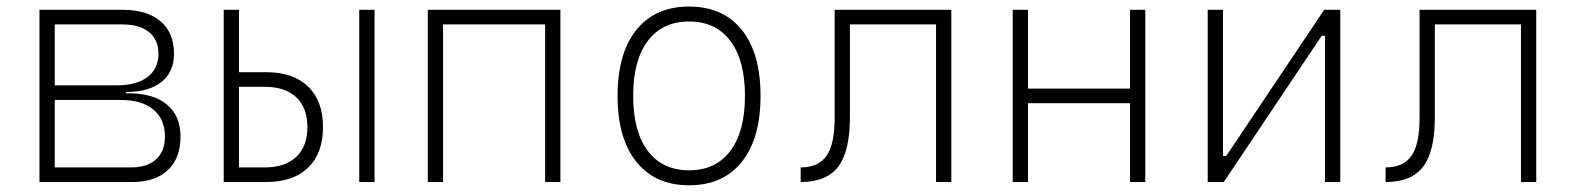

<svg xmlns="http://www.w3.org/2000/svg" viewBox="-20 -547 4728 577"><path d="M98.6 0V-517.6H347.7Q421.9 -517.6 462.4 -483.2Q502.9 -448.7 502.9 -385.7Q502.9 -330.6 465.1 -300.5Q427.2 -270.5 358.4 -270.5V-266.6H367.2Q441.4 -266.6 481.9 -232.7Q522.5 -198.7 522.5 -136.7Q522.5 -71.8 484.6 -35.9Q446.8 0 377.9 0ZM144.5 -43.9H374Q422.4 -43.9 449 -68.1Q475.6 -92.3 475.6 -136.7Q475.6 -189 440.9 -217.8Q406.2 -246.6 342.8 -246.6H144.5ZM144.5 -290.5H330.1Q390.1 -290.5 423.1 -315.4Q456.1 -340.3 456.1 -385.7Q456.1 -427.7 427.7 -450.7Q399.4 -473.6 347.7 -473.6H144.5Z M652.3 0V-517.6H698.2V-330.1H779.8Q861.3 -330.1 906 -286.9Q950.7 -243.7 950.7 -165Q950.7 -86.4 906 -43.2Q861.3 0 779.8 0ZM698.2 -43.9H775.9Q836.9 -43.9 870.4 -75.7Q903.8 -107.4 903.8 -165Q903.8 -223.1 870.4 -254.6Q836.9 -286.1 775.9 -286.1H698.2ZM1059.6 0V-517.6H1105.5V0Z M1618.2 0V-473.6H1311.5V0H1265.6V-517.6H1664.1V0Z M2050.8 9.8Q1949.2 9.8 1892.6 -60.5Q1835.9 -130.9 1835.9 -258.8Q1835.9 -387.2 1892.6 -457.3Q1949.2 -527.3 2050.8 -527.3Q2152.8 -527.3 2209.2 -457.3Q2265.6 -387.2 2265.6 -258.8Q2265.6 -130.9 2209.2 -60.5Q2152.8 9.8 2050.8 9.8ZM2050.8 -35.2Q2130.9 -35.2 2174.8 -93.5Q2218.8 -151.9 2218.8 -258.8Q2218.8 -365.7 2174.8 -424.1Q2130.9 -482.4 2050.8 -482.4Q1970.7 -482.4 1926.8 -424.1Q1882.8 -365.7 1882.8 -258.8Q1882.8 -151.9 1926.8 -93.5Q1970.7 -35.2 2050.8 -35.2Z M2386.2 0V-43.9Q2439.9 -43.9 2464.1 -79.1Q2488.3 -114.3 2488.3 -192.4V-517.6H2838.9V0H2793V-473.6H2534.2V-195.8Q2534.2 -92.8 2499.3 -46.4Q2464.4 0 2386.2 0Z M3376 0V-236.8H3069.3V0H3023.4V-517.6H3069.3V-280.8H3376V-517.6H3421.9V0Z M3609.4 0V-517.6H3655.3V-78.1H3665L3959.5 -517.6H4007.8V0H3961.9V-439.5H3952.1L3657.7 0Z M4144 0V-43.9Q4197.8 -43.9 4221.9 -79.1Q4246.1 -114.3 4246.1 -192.4V-517.6H4596.7V0H4550.8V-473.6H4292V-195.8Q4292 -92.8 4257.1 -46.4Q4222.2 0 4144 0Z"/></svg>

Font: Cascadia Mono NF ExtraLight
Style: Regular
Weight: 200
Monospace: yes
Designer: Aaron Bell
Foundry: Saja Typeworks
Version: Version 2404.023; ttfautohint (v1.8.4)